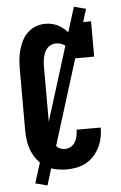

<svg xmlns="http://www.w3.org/2000/svg" viewBox="-60 -859 620 981"><g transform="rotate(-5 250.0 -368.0)"><path d="M248 8Q220 8 192.5 2Q165 -4 141.5 -18.5Q118 -33 100.5 -55Q83 -77 72.5 -102.5Q62 -128 58 -155.5Q54 -183 54 -210V-525Q54 -549 56.5 -574Q59 -599 65.5 -622.5Q72 -646 83.5 -668.5Q95 -691 113 -708Q131 -725 154.5 -734Q178 -743 203 -743Q222 -743 240.5 -738.5Q259 -734 275 -724.5Q291 -715 305 -702Q319 -689 330 -673V-735H438V-554H330Q330 -570 324 -585.5Q318 -601 307 -613Q296 -625 281 -631.5Q266 -638 250 -638Q237 -638 225 -633Q213 -628 204.5 -619Q196 -610 191 -598.5Q186 -587 183 -574.5Q180 -562 179 -549.5Q178 -537 178 -525V-210Q178 -198 179 -185.5Q180 -173 183 -161Q186 -149 191 -137.5Q196 -126 204 -116.5Q212 -107 223.5 -102Q235 -97 248 -97Q264 -97 278.5 -105Q293 -113 301 -127Q309 -141 312.5 -157Q316 -173 316 -190H440Q440 -164 434.5 -138Q429 -112 417.5 -89Q406 -66 388.5 -46.5Q371 -27 348 -14.5Q325 -2 299.5 3Q274 8 248 8ZM143 81 82 65 357 -817 418 -801Z"/></g></svg>

Font: Iosevka Curly Slab Extrabold
Style: Regular
Weight: 800
Monospace: yes
Designer: Belleve Invis
Foundry: Belleve Invis
Version: Version 22.1.2; ttfautohint (v1.8.4)